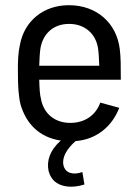

<svg xmlns="http://www.w3.org/2000/svg" viewBox="-20 -536 538 739"><path d="M305 174 297 126C265 138 231 133 224 99C218 68 239 35 271 7C350 1 411 -48 439 -121L366 -141C349 -94 309 -64 253 -63C190 -62 148 -100 138 -154C133 -172 132 -197 131 -229H445C445 -283 445 -315 441 -347C429 -446 354 -516 245 -516C147 -516 74 -455 57 -365C50 -335 48 -298 49 -254C49 -206 51 -168 59 -134C81 -59 132 -7 214 5C171 43 159 84 167 122C185 193 264 188 305 174ZM131 -283C132 -311 133 -334 136 -352C146 -406 185 -444 246 -444C307 -444 348 -406 357 -352C360 -335 361 -309 362 -283Z"/></svg>

Font: Vanilla Cream Book
Style: Regular
Weight: 400
Designer: Jeremy Tribby, Jinavaṁso
Foundry: Tribby Type
Version: Version 1.422;Glyphs 3.1.2 (3151)